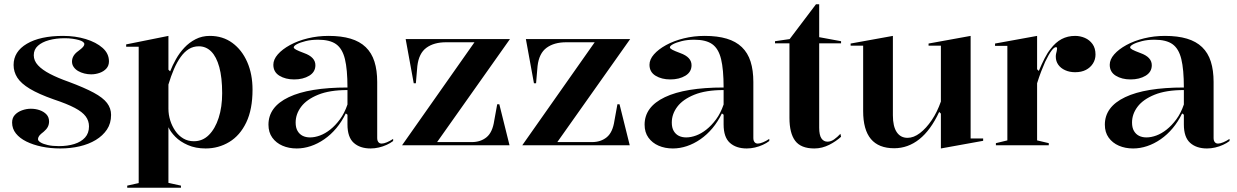

<svg xmlns="http://www.w3.org/2000/svg" viewBox="-20 -684 5825 904"><path d="M264 15Q218 15 177 6.5Q136 -2 104.5 -17.5Q73 -33 55 -55.5Q37 -78 37 -107Q37 -129 50 -143Q63 -157 83.5 -164.5Q104 -172 125 -172Q148 -172 167.5 -165Q187 -158 199 -145Q211 -132 211 -112Q211 -98 205 -86.5Q199 -75 186 -64Q170 -52 164.5 -44.5Q159 -37 159 -28Q159 -21 171 -13.5Q183 -6 205 -1Q227 4 257 4Q298 4 330 -6Q362 -16 380.5 -36.5Q399 -57 399 -89Q399 -115 383.5 -136Q368 -157 332 -176Q296 -195 233 -216Q162 -241 120.5 -266Q79 -291 61.5 -318.5Q44 -346 44 -378Q44 -441 106.5 -478Q169 -515 277 -515Q335 -515 384 -500Q433 -485 463 -458.5Q493 -432 493 -395Q493 -375 481 -361.5Q469 -348 449.5 -341Q430 -334 409 -334Q393 -334 377 -338Q361 -342 348 -349.5Q335 -357 327 -368.5Q319 -380 319 -394Q319 -423 349 -444Q365 -456 371 -463Q377 -470 377 -477Q377 -482 370.5 -487Q364 -492 351.5 -495.5Q339 -499 322 -501.5Q305 -504 285 -504Q244 -504 211 -495Q178 -486 158.5 -468.5Q139 -451 139 -424Q139 -398 159 -376.5Q179 -355 215.5 -336Q252 -317 303 -299Q378 -271 421.5 -247.5Q465 -224 484 -199Q503 -174 503 -143Q503 -103 483.5 -74Q464 -45 431 -25Q398 -5 355 5Q312 15 264 15Z M579 200V190L633 178V-464H574V-475L773 -515V-356L781 -348Q792 -376 808.5 -405.5Q825 -435 848 -459.5Q871 -484 901 -499.5Q931 -515 968 -515Q1029 -515 1074 -482Q1119 -449 1144 -392Q1169 -335 1169 -262Q1169 -169 1139.5 -107.5Q1110 -46 1059.5 -15.5Q1009 15 948 15Q901 15 864.5 -1Q828 -17 805.5 -40Q783 -63 773 -85V177L832 190V200ZM893 -19Q934 -19 963.5 -48.5Q993 -78 1009.5 -129Q1026 -180 1026 -245Q1026 -319 1012.5 -368Q999 -417 974.5 -441.5Q950 -466 916 -466Q890 -466 869 -453Q848 -440 830.5 -415.5Q813 -391 799 -358.5Q785 -326 773 -286V-172Q773 -144 781.5 -117Q790 -90 805.5 -67.5Q821 -45 843 -32Q865 -19 893 -19Z M1527 -515Q1587 -515 1630.5 -502Q1674 -489 1702 -462Q1730 -435 1743 -394Q1756 -353 1756 -298V-34Q1756 -22 1761.5 -15Q1767 -8 1777 -8Q1787 -8 1801.5 -14Q1816 -20 1831 -30V-20Q1818 -10 1800.5 -2Q1783 6 1763.5 10.5Q1744 15 1725 15Q1675 15 1645.5 -11.5Q1616 -38 1616 -98Q1616 -114 1616 -121.5Q1616 -129 1616 -133.5Q1616 -138 1616 -144L1608 -150Q1589 -111 1563.5 -80.5Q1538 -50 1507 -28.5Q1476 -7 1443 4Q1410 15 1377 15Q1340 15 1310 2Q1280 -11 1262 -36Q1244 -61 1244 -97Q1244 -181 1339.5 -226.5Q1435 -272 1616 -272Q1616 -357 1604 -406Q1592 -455 1562.5 -476Q1533 -497 1478 -497Q1445 -497 1419 -490.5Q1393 -484 1378 -476Q1363 -468 1363 -461Q1363 -456 1374 -450Q1385 -444 1412 -434Q1465 -415 1465 -377Q1465 -345 1436 -327.5Q1407 -310 1365 -310Q1324 -310 1295.5 -327.5Q1267 -345 1267 -379Q1267 -404 1288 -428Q1309 -452 1345.5 -472Q1382 -492 1429 -503.5Q1476 -515 1527 -515ZM1616 -260Q1532 -260 1478 -238Q1424 -216 1398 -181.5Q1372 -147 1372 -107Q1372 -83 1381 -67.5Q1390 -52 1405 -44.5Q1420 -37 1440 -37Q1462 -37 1486.5 -46Q1511 -55 1535 -74Q1559 -93 1580.5 -122Q1602 -151 1616 -192Z M1873 0 2214 -485H2080Q2023 -485 1987.5 -459Q1952 -433 1945 -373L1938 -292H1928L1890 -500H2381L2038 -15H2201Q2243 -15 2271 -38Q2299 -61 2307 -116L2321 -193H2331L2379 0Z M2439 0 2780 -485H2646Q2589 -485 2553.5 -459Q2518 -433 2511 -373L2504 -292H2494L2456 -500H2947L2604 -15H2767Q2809 -15 2837 -38Q2865 -61 2873 -116L2887 -193H2897L2945 0Z M3298 -515Q3358 -515 3401.5 -502Q3445 -489 3473 -462Q3501 -435 3514 -394Q3527 -353 3527 -298V-34Q3527 -22 3532.5 -15Q3538 -8 3548 -8Q3558 -8 3572.5 -14Q3587 -20 3602 -30V-20Q3589 -10 3571.5 -2Q3554 6 3534.5 10.5Q3515 15 3496 15Q3446 15 3416.5 -11.5Q3387 -38 3387 -98Q3387 -114 3387 -121.5Q3387 -129 3387 -133.5Q3387 -138 3387 -144L3379 -150Q3360 -111 3334.5 -80.5Q3309 -50 3278 -28.5Q3247 -7 3214 4Q3181 15 3148 15Q3111 15 3081 2Q3051 -11 3033 -36Q3015 -61 3015 -97Q3015 -181 3110.5 -226.5Q3206 -272 3387 -272Q3387 -357 3375 -406Q3363 -455 3333.5 -476Q3304 -497 3249 -497Q3216 -497 3190 -490.5Q3164 -484 3149 -476Q3134 -468 3134 -461Q3134 -456 3145 -450Q3156 -444 3183 -434Q3236 -415 3236 -377Q3236 -345 3207 -327.5Q3178 -310 3136 -310Q3095 -310 3066.5 -327.5Q3038 -345 3038 -379Q3038 -404 3059 -428Q3080 -452 3116.5 -472Q3153 -492 3200 -503.5Q3247 -515 3298 -515ZM3387 -260Q3303 -260 3249 -238Q3195 -216 3169 -181.5Q3143 -147 3143 -107Q3143 -83 3152 -67.5Q3161 -52 3176 -44.5Q3191 -37 3211 -37Q3233 -37 3257.5 -46Q3282 -55 3306 -74Q3330 -93 3351.5 -122Q3373 -151 3387 -192Z M3814 15Q3751 15 3724 -21Q3697 -57 3697 -129V-480H3629V-490L3698 -500L3822 -664H3837V-509L3940 -490V-480H3837V-83Q3837 -48 3847.5 -32.5Q3858 -17 3876 -17Q3892 -17 3907 -27.5Q3922 -38 3937 -54L3940 -40Q3929 -30 3914.5 -20Q3900 -10 3884 -2Q3868 6 3850.5 10.5Q3833 15 3814 15Z M4190 14Q4117 14 4080.5 -29.5Q4044 -73 4044 -161V-469H3985V-479L4184 -515V-141Q4184 -89 4202 -62Q4220 -35 4253 -35Q4282 -35 4311.5 -57.5Q4341 -80 4367 -118.5Q4393 -157 4410 -206V-469H4352V-479L4550 -515V-32H4609V-21L4410 15V-149L4402 -157Q4362 -71 4308.5 -28.5Q4255 14 4190 14Z M4669 0V-10L4723 -23V-468H4665V-479L4863 -515V-358L4871 -350Q4885 -383 4898.5 -409.5Q4912 -436 4926 -453Q4950 -485 4978.5 -500Q5007 -515 5042 -515Q5066 -515 5088 -505.5Q5110 -496 5124 -476.5Q5138 -457 5138 -427Q5138 -404 5126 -385Q5114 -366 5093 -355Q5072 -344 5042 -344Q5016 -344 4995 -353.5Q4974 -363 4962.5 -379.5Q4951 -396 4951 -417Q4951 -425 4952.5 -431.5Q4954 -438 4955.5 -444Q4957 -450 4957 -455Q4957 -462 4952 -462Q4943 -462 4930.5 -445Q4918 -428 4901 -393Q4892 -373 4882 -347Q4872 -321 4863 -292V-23L4918 -10V0Z M5465 -515Q5525 -515 5568.5 -502Q5612 -489 5640 -462Q5668 -435 5681 -394Q5694 -353 5694 -298V-34Q5694 -22 5699.5 -15Q5705 -8 5715 -8Q5725 -8 5739.5 -14Q5754 -20 5769 -30V-20Q5756 -10 5738.5 -2Q5721 6 5701.5 10.5Q5682 15 5663 15Q5613 15 5583.5 -11.5Q5554 -38 5554 -98Q5554 -114 5554 -121.5Q5554 -129 5554 -133.5Q5554 -138 5554 -144L5546 -150Q5527 -111 5501.5 -80.5Q5476 -50 5445 -28.5Q5414 -7 5381 4Q5348 15 5315 15Q5278 15 5248 2Q5218 -11 5200 -36Q5182 -61 5182 -97Q5182 -181 5277.5 -226.5Q5373 -272 5554 -272Q5554 -357 5542 -406Q5530 -455 5500.5 -476Q5471 -497 5416 -497Q5383 -497 5357 -490.5Q5331 -484 5316 -476Q5301 -468 5301 -461Q5301 -456 5312 -450Q5323 -444 5350 -434Q5403 -415 5403 -377Q5403 -345 5374 -327.5Q5345 -310 5303 -310Q5262 -310 5233.5 -327.5Q5205 -345 5205 -379Q5205 -404 5226 -428Q5247 -452 5283.5 -472Q5320 -492 5367 -503.5Q5414 -515 5465 -515ZM5554 -260Q5470 -260 5416 -238Q5362 -216 5336 -181.5Q5310 -147 5310 -107Q5310 -83 5319 -67.5Q5328 -52 5343 -44.5Q5358 -37 5378 -37Q5400 -37 5424.5 -46Q5449 -55 5473 -74Q5497 -93 5518.5 -122Q5540 -151 5554 -192Z"/></svg>

Font: Kalnia Thin Medium
Style: Regular
Weight: 500
Version: Version 1.105